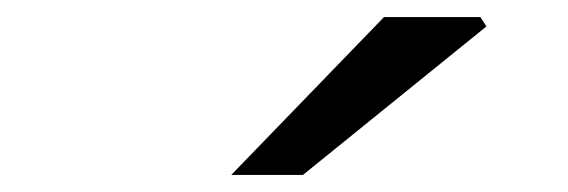

<svg xmlns="http://www.w3.org/2000/svg" viewBox="-20 -831 666 225"><path d="M430 -811H543L550 -800L335 -626H251Z"/></svg>

Font: Nebula Sans Medium
Style: Regular
Weight: 500
Italic angle: -9°
Designer: Paul D. Hunt for Adobe (as Source Sans)
Foundry: Nebula Entertainment & Broadcasting LLC
Version: Version 1.010